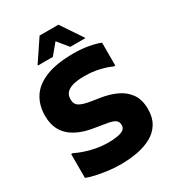

<svg xmlns="http://www.w3.org/2000/svg" viewBox="-221 -1057 1080 1192"><g transform="rotate(-30 319.0 -460.5)"><path d="M54 -198H65Q90 -185 126 -172.5Q162 -160 204.5 -152Q247 -144 289 -144Q332 -144 360 -149.5Q388 -155 402 -166Q416 -177 416 -197Q416 -222 398 -234.5Q380 -247 331 -254L271 -264Q191 -275 138 -303Q85 -331 58.5 -376Q32 -421 32 -483Q32 -560 68 -615.5Q104 -671 180.5 -701.5Q257 -732 380 -732Q435 -732 484.5 -723Q534 -714 566 -701V-537H554Q523 -552 473.5 -564Q424 -576 366 -576Q316 -576 284 -567Q252 -558 236 -540Q220 -522 220 -494Q220 -459 244.5 -443.5Q269 -428 327 -419L384 -410Q445 -401 495.5 -378Q546 -355 576.5 -312.5Q607 -270 607 -201Q607 -142 582 -100.5Q557 -59 513 -34.5Q469 -10 411.5 1Q354 12 289 12Q244 12 199 6Q154 0 116 -8.5Q78 -17 54 -27ZM150 -777V-781L252 -933H387L489 -781V-777H382L320 -853L257 -777Z"/></g></svg>

Font: Kufam ExtraBold
Style: Regular
Weight: 800
Designer: Wael Morcos, Artur Schmal
Foundry: Original Type
Version: Version 1.300; ttfautohint (v1.8.3)